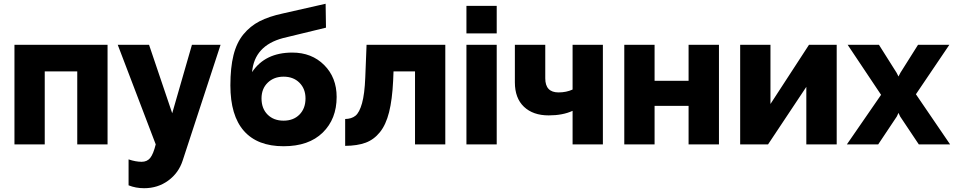

<svg xmlns="http://www.w3.org/2000/svg" viewBox="-20 -761 5028 1012"><path d="M56.2 0V-524.9H546.9V0H387.2V-384.8H215.8V0Z M657.7 79.1Q695.3 91.8 726.6 91.8Q755.4 91.8 771.7 71.5Q788.1 51.3 800.8 0L600.6 -524.9H765.6L887.7 -164.1L991.7 -524.9H1142.6L942.9 85Q921.9 150.4 866.9 190.7Q812 231 739.7 231Q695.3 231 657.7 215.8Z M1474.6 9.8Q1336.9 9.8 1265.6 -71Q1194.3 -151.9 1194.3 -311Q1194.3 -404.3 1210.7 -470.2Q1227.1 -536.1 1262.9 -579.8Q1298.8 -623.5 1348.1 -648.9Q1397.5 -674.3 1470.2 -689.9L1696.3 -741.2L1698.2 -615.2L1471.2 -560.1Q1320.8 -520 1308.6 -380.9Q1377.4 -483.9 1520.5 -483.9Q1623 -483.9 1688.7 -418.2Q1754.4 -352.5 1754.4 -250Q1754.4 -133.8 1680.9 -62Q1607.4 9.8 1474.6 9.8ZM1590.3 -242.2Q1590.3 -293 1558.3 -325Q1526.4 -356.9 1474.6 -356.9Q1423.8 -356.9 1391.1 -325.2Q1358.4 -293.5 1358.4 -242.2Q1358.4 -189 1390.4 -157Q1422.4 -125 1474.6 -125Q1526.9 -125 1558.6 -157.2Q1590.3 -189.5 1590.3 -242.2Z M1799.3 7.8V-133.8Q1833 -134.3 1853.8 -151.1Q1874.5 -168 1888.2 -216.8Q1901.9 -265.6 1905.3 -353L1912.1 -524.9H2327.1V0H2167.5V-384.8H2054.2L2052.2 -335.9Q2047.4 -235.8 2030.8 -169.7Q2014.2 -103.5 1982.4 -64.2Q1950.7 -24.9 1907 -8.8Q1863.3 7.3 1799.3 7.8Z M2438.5 -585V-730H2598.1V-585ZM2438.5 0V-524.9H2598.1V0Z M2998 0V-176.8Q2946.3 -152.8 2872.1 -152.8Q2789.6 -152.8 2741.7 -198.2Q2693.8 -243.7 2693.8 -327.1V-524.9H2854V-348.1Q2854 -273.9 2923.8 -273.9Q2965.3 -273.9 2998 -289.1V-524.9H3157.7V0Z M3270.5 0V-524.9H3430.2V-335H3609.4V-524.9H3769.5V0H3609.4V-203.1H3430.2V0Z M3881.3 0V-524.9H4041V-212.9L4244.1 -524.9H4390.1V0H4230V-303.2L4028.3 0Z M4612.8 -524.9 4706.1 -377 4715.8 -357.9 4725.6 -377 4818.8 -524.9H4983.9L4807.6 -264.2L4987.8 0H4822.8L4724.6 -147L4715.8 -166L4707 -147L4608.9 0H4443.8L4624 -261.2L4447.8 -524.9Z"/></svg>

Font: Rawline ExtraBold
Style: Regular
Weight: 800
Designer: Matt McInerney, Pablo Impallari, Rodrigo Fuenzalida
Foundry: Matt McInerney, Pablo Impallari, Rodrigo Fuenzalida
Version: Version 4.020;PS 004.020;hotconv 1.0.88;makeotf.lib2.5.64775